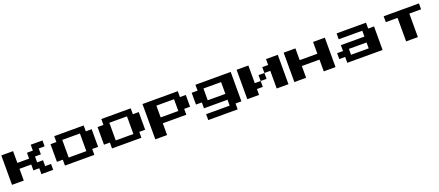

<svg xmlns="http://www.w3.org/2000/svg" viewBox="117 -2292 8765 3834"><g transform="rotate(-20 4500.0 -375.0)"><path d="M0 -437.5V-750H125H250V-625V-500H375H500V-562.5V-625H562.5H625V-687.5V-750H750H875V-687.5V-625H812.5H750V-562.5V-500H687.5H625V-437.5V-375H687.5H750V-312.5V-250H812.5H875V-187.5V-125H750H625V-187.5V-250H562.5H500V-312.5V-375H375H250V-250V-125H125H0Z M1125 -687.5V-750H1437.5H1750V-687.5V-625H1812.5H1875V-437.5V-250H1812.5H1750V-187.5V-125H1437.5H1125V-187.5V-250H1062.5H1000V-437.5V-625H1062.5H1125ZM1625 -437.5V-625H1437.5H1250V-437.5V-250H1437.5H1625Z M2125 -687.5V-750H2437.5H2750V-687.5V-625H2812.5H2875V-437.5V-250H2812.5H2750V-187.5V-125H2437.5H2125V-187.5V-250H2062.5H2000V-437.5V-625H2062.5H2125ZM2625 -437.5V-625H2437.5H2250V-437.5V-250H2437.5H2625Z M3000 -375V-750H3375H3750V-687.5V-625H3812.5H3875V-500V-375H3812.5H3750V-312.5V-250H3500H3250V-125V0H3125H3000ZM3625 -500V-625H3437.5H3250V-500V-375H3437.5H3625Z M4125 -687.5V-750H4500H4875V-437.5V-125H4812.5H4750V-62.5V0H4437.5H4125V-62.5V-125H4375H4625V-187.5V-250H4375H4125V-312.5V-375H4062.5H4000V-500V-625H4062.5H4125ZM4625 -500V-625H4437.5H4250V-500V-375H4437.5H4625Z M5000 -437.5V-750H5125H5250V-562.5V-375H5312.5H5375V-437.5V-500H5437.5H5500V-562.5V-625H5562.5H5625V-687.5V-750H5750H5875V-437.5V-125H5750H5625V-312.5V-500H5562.5H5500V-437.5V-375H5437.5H5375V-312.5V-250H5312.5H5250V-187.5V-125H5125H5000Z M6000 -437.5V-750H6125H6250V-625V-500H6437.5H6625V-625V-750H6750H6875V-437.5V-125H6750H6625V-250V-375H6437.5H6250V-250V-125H6125H6000Z M7125 -687.5V-750H7437.5H7750V-687.5V-625H7812.5H7875V-375V-125H7500H7125V-187.5V-250H7062.5H7000V-312.5V-375H7062.5H7125V-437.5V-500H7375H7625V-562.5V-625H7375H7125ZM7625 -312.5V-375H7437.5H7250V-312.5V-250H7437.5H7625Z M8125 -687.5V-750H8500H8875V-687.5V-625H8750H8625V-375V-125H8500H8375V-375V-625H8250H8125Z"/></g></svg>

Font: Press Start 2P
Style: Regular
Weight: 500
Monospace: yes
Version: Version 2.14